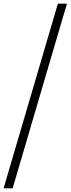

<svg xmlns="http://www.w3.org/2000/svg" viewBox="-66 -766 383 1040"><path d="M-46.5 254 247.5 -746H296.5L2.5 254Z"/></svg>

Font: Newsreader 36pt
Style: Italic
Weight: 400
Italic angle: -17°
Designer: Hugues Gentile
Foundry: Production Type
Version: Version 1.003